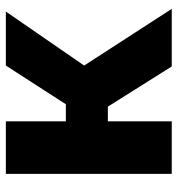

<svg xmlns="http://www.w3.org/2000/svg" viewBox="4 -596 593 640"><g transform="rotate(-90 300.0 -276.5)"><path d="M40 0V-553H215V-353H272L401 -553H581L401 -292L590 0H398L264 -213H215V0Z"/></g></svg>

Font: Noto Sans Mono Black
Style: Regular
Weight: 900
Designer: Monotype Design Team
Foundry: Monotype Imaging Inc.
Version: Version 2.014